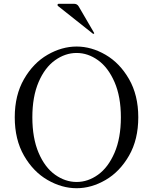

<svg xmlns="http://www.w3.org/2000/svg" viewBox="-20 -981 811 1015"><path d="M58 -361Q58 -478 107 -563Q156 -648 231.5 -691.5Q307 -735 385 -735Q463 -735 538 -691.5Q613 -648 662 -563Q711 -478 711 -361Q711 -243 662 -158Q613 -73 538 -29.5Q463 14 385 14Q307 14 231.5 -29.5Q156 -73 107 -158Q58 -243 58 -361ZM619 -361Q619 -470 585.5 -547Q552 -624 498.5 -662.5Q445 -701 385 -701Q325 -701 271 -662.5Q217 -624 184 -547Q151 -470 151 -361Q151 -251 184 -173.5Q217 -96 271 -57.5Q325 -19 385 -19Q445 -19 498.5 -57.5Q552 -96 585.5 -173.5Q619 -251 619 -361ZM471 -803Q472 -802 474 -802Q476 -802 477 -803Q478 -804 478 -805L477 -808L396 -947Q388 -961 371 -961H291Q284 -961 284 -954Q284 -952 287 -949Z"/></svg>

Font: Shippori Mincho B1
Style: Regular
Weight: 400
Designer: FONTDASU
Foundry: FONTDASU / Google Inc. / but / Adobe
Version: Version 3.110; ttfautohint (v1.8.3)